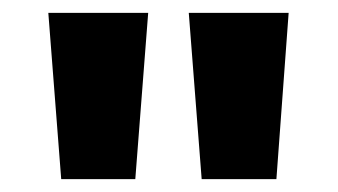

<svg xmlns="http://www.w3.org/2000/svg" viewBox="-20 -734 524 298"><path d="M210 -714 190 -456H75L55 -714ZM428 -714 409 -456H293L273 -714Z"/></svg>

Font: Noto Sans Ethiopic SemiCondensed ExtraBold
Style: Regular
Weight: 800
Width: 4
Designer: Monotype Design Team
Foundry: Monotype Imaging Inc.
Version: Version 2.102; ttfautohint (v1.8.4.7-5d5b)